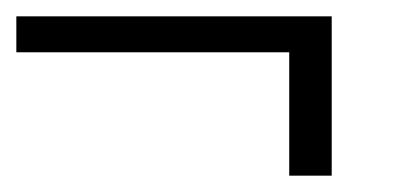

<svg xmlns="http://www.w3.org/2000/svg" viewBox="-23 -393 512 235"><path d="M331 -329H-3V-373H383V-178H331Z"/></svg>

Font: Taviraj Medium
Style: Italic
Weight: 500
Italic angle: -12°
Designer: Katatrad Team
Foundry: CadsonDemak
Version: Version 1.001